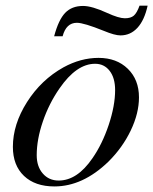

<svg xmlns="http://www.w3.org/2000/svg" viewBox="-20 -653 546 684"><path d="M331.1 -446.8Q395.5 -446.8 435.3 -408Q475.1 -369.1 475.1 -306.2Q475.1 -249.5 445.8 -188.2Q416.5 -127 366.2 -77.1Q274.9 11.2 173.8 11.2Q105 11.2 65.4 -26.4Q25.9 -64 25.9 -129.9Q25.9 -210 76.2 -289.3Q126.5 -368.7 206.1 -413.1Q267.6 -446.8 331.1 -446.8ZM318.8 -425.8Q252.4 -425.8 191.9 -337.9Q154.3 -283.7 132.6 -220Q110.8 -156.2 110.8 -100.1Q110.8 -59.6 132.6 -34.7Q154.3 -9.8 189 -9.8Q254.9 -9.8 309.1 -88.9Q344.2 -139.2 367.2 -207.8Q390.1 -276.4 390.1 -332Q390.1 -375.5 370.6 -400.6Q351.1 -425.8 318.8 -425.8ZM477.1 -632.8H505.9Q494.6 -581.1 469.7 -554Q444.8 -526.9 409.2 -526.9Q388.7 -526.9 350.1 -543Q278.8 -571.8 253.9 -571.8Q215.8 -571.8 203.1 -523.9H172.9Q188.5 -582.5 212.2 -607.2Q235.8 -631.8 275.9 -631.8Q307.6 -631.8 361.8 -606.9Q403.3 -587.9 424.8 -587.9Q445.8 -587.9 456.8 -597.4Q467.8 -606.9 477.1 -632.8Z"/></svg>

Font: Accordance
Style: Italic
Weight: 400
Italic angle: -11°
Version: Version 1.2 (build January 31, 2020) Miklal Software Solutio